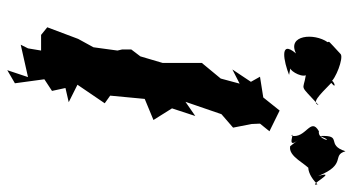

<svg xmlns="http://www.w3.org/2000/svg" viewBox="-241 -708 970 528"><g transform="rotate(90 244.0 -444.0)"><path d="M209 0 198 -81 230 -102 222 -139 261 -148 213 -172 264 -247 243 -262 252 -357 310 -381 278 -432 299 -496 260 -469 294 -568 331 -600 321 -651 320 -674 341 -700 284 -728 248 -683 191 -674 205 -649 171 -598 210 -618 196 -566 153 -514V-437V-406L135 -345L116 -320V-295L119 -282L110 -216L87 -174L55 -89L76 -72H119L113 -36L103 -16L192 -36L173 21ZM164 -758C171 -750 193 -785 187 -800C232 -793 209 -780 269 -835C262 -816 244 -835 208 -870C232 -890 188 -872 207 -867C198 -882 140 -904 129 -896C88 -858 95 -866 96 -860C70 -823 76 -748 127 -773C87 -726 151 -740 186 -754ZM382 -757C411 -751 430 -801 449 -814C417 -810 449 -793 487 -832C494 -800 447 -893 464 -834C432 -914 407 -870 396 -909C378 -853 351 -904 354 -839C373 -886 365 -831 341 -836C300 -813 363 -800 353 -760C339 -772 393 -744 365 -779Z"/></g></svg>

Font: Asimov Aggro
Style: CondIt
Weight: 500
Designer: Google
Version: Version 2.000980; 2014